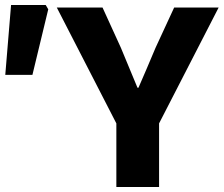

<svg xmlns="http://www.w3.org/2000/svg" viewBox="-20 -744 890 764"><path d="M443 -253 206 -714H388L461 -554L527 -395H531L563 -469L599 -554L673 -714H850L613 -253V0H443ZM24 -724H162L172 -707L109 -446H1Z"/></svg>

Font: Nebula Sans Bold
Style: Regular
Weight: 700
Designer: Paul D. Hunt for Adobe (as Source Sans)
Foundry: Nebula Entertainment & Broadcasting LLC
Version: Version 1.010